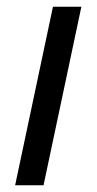

<svg xmlns="http://www.w3.org/2000/svg" viewBox="-20 -551 288 571"><path d="M25 0 137.5 -531H222L109.5 0Z"/></svg>

Font: Epilogue
Style: Italic
Weight: 400
Italic angle: -12°
Designer: Tyler Finck
Foundry: Etcetera Type Co
Version: Version 2.112